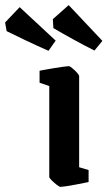

<svg xmlns="http://www.w3.org/2000/svg" viewBox="-129 -722 421 752"><path d="M108 10Q104 10 93.5 2Q83 -6 73.5 -15.5Q64 -25 64 -29V-385L26 -398V-445Q26 -445 42 -448Q58 -451 79 -454.5Q100 -458 118 -460.5Q136 -463 141 -463Q144 -463 154 -455Q164 -447 172.5 -437.5Q181 -428 181 -423V-67L218 -56V-9Q218 -9 203 -6Q188 -3 167.5 1Q147 5 129.5 7.5Q112 10 108 10ZM241 -524Q201 -544 157.5 -568Q114 -592 80 -612L78 -647L140 -702L272 -562ZM61 -523Q20 -541 -24.5 -562Q-69 -583 -103 -600L-109 -634L-52 -694L89 -563Z"/></svg>

Font: Grenze Gotisch SemiBold
Style: Regular
Weight: 600
Designer: Renata Polastri
Foundry: Omnibus-Type
Version: Version 1.001